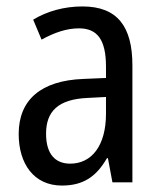

<svg xmlns="http://www.w3.org/2000/svg" viewBox="-20 -566 500 596"><path d="M236 -546C179 -546 126 -531 83 -505L109 -443C149 -465 187 -478 225 -478C282 -478 309 -443 309 -359V-324L239 -321C107 -316 38 -256 38 -150C38 -58 85 10 172 10C239 10 279 -18 312 -75H315L329 0H391V-363C391 -483 345 -546 236 -546ZM252 -262 309 -265V-213C309 -113 264 -58 198 -58C152 -58 123 -87 123 -151C123 -220 160 -258 252 -262Z"/></svg>

Font: Noto Sans Telugu Condensed
Style: Regular
Weight: 400
Width: 3
Designer: Jelle Bosma - Monotype Design Team
Foundry: Monotype Imaging Inc.
Version: Version 2.005